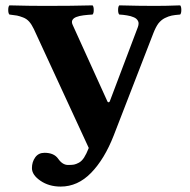

<svg xmlns="http://www.w3.org/2000/svg" viewBox="-20 -667 707 716"><path d="M551.8 -543 403.8 -161.1Q369.6 -73.7 319.8 -22.5Q270 28.8 206.1 28.8Q162.6 28.8 130.9 7.1Q99.1 -14.6 99.1 -40Q99.1 -63 111.3 -80.1Q123.5 -97.2 146 -97.2Q181.2 -97.2 196.8 -75.2Q212.9 -51.8 233.9 -51.8Q248 -51.8 255.9 -53.2Q263.7 -54.7 274.2 -60.3Q284.7 -65.9 293.5 -79.3Q302.2 -92.8 311 -115.2L106 -559.1Q98.1 -575.7 88.9 -586.2Q79.6 -596.7 66.4 -601.8Q53.2 -606.9 43.5 -608.9Q33.7 -610.8 15.1 -612.8Q10.7 -617.2 10.7 -629.9Q10.7 -642.6 15.1 -647Q89.4 -645 148.9 -645Q251 -645 325.2 -647Q329.6 -642.6 329.6 -629.9Q329.6 -617.2 325.2 -612.8Q315.4 -612.3 307.9 -611.6Q300.3 -610.8 291.7 -609.9Q283.2 -608.9 277.1 -607.4Q271 -606 265.1 -603.8Q259.3 -601.6 255.9 -598.9Q252.4 -596.2 250.2 -592.5Q248 -588.9 248.3 -584.2Q248.5 -579.6 251 -574.2L380.4 -289.1Q381.3 -286.6 383.3 -285.9Q385.3 -285.2 387.2 -286.4Q389.2 -287.6 390.1 -291L494.1 -565.9Q496.6 -572.8 496.8 -578.6Q497.1 -584.5 494.6 -588.9Q492.2 -593.3 488.5 -596.7Q484.9 -600.1 479 -602.5Q473.1 -605 467.3 -606.7Q461.4 -608.4 453.6 -609.6Q445.8 -610.8 439.5 -611.6Q433.1 -612.3 424.8 -612.8Q420.4 -617.2 420.4 -629.9Q420.4 -642.6 424.8 -647Q499 -645 558.1 -645Q599.1 -645 651.9 -647Q656.2 -642.6 656.2 -629.9Q656.2 -617.2 651.9 -612.8Q632.3 -611.3 620.4 -608.9Q608.4 -606.4 594.7 -599.6Q581.1 -592.8 570.3 -579.1Q560.5 -565.4 551.8 -543Z"/></svg>

Font: Linux Libertine G
Style: Bold
Weight: 700
Designer: Philipp H. Poll
Foundry: Philipp H. Poll
Version: Version 5.0.3